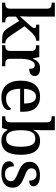

<svg xmlns="http://www.w3.org/2000/svg" viewBox="958 -1758 810 2766"><g transform="rotate(90 1363.0 -375.0)"><path d="M18 0H303V-46H297C258 -46 219 -54 219 -112V-199L281 -246L378 -94C432 -8 463 0 589 0H603V-46H600C559 -46 526 -73 491 -126L358 -324L426 -401C478 -460 521 -491 567 -491V-536H335V-491C368 -491 385 -486 385 -469C385 -453 376 -434 340 -394L214 -255C214 -255 219 -338 219 -374V-760H18V-714H27C66 -714 105 -706 105 -649V-115C105 -54 67 -46 27 -46H18Z M631 0H935V-46H905C863 -46 827 -54 827 -113V-275C827 -342 846 -471 919 -471C958 -471 971 -446 971 -391C1042 -391 1075 -423 1075 -471C1075 -519 1040 -547 965 -547C879 -547 853 -504 827 -444H822L802 -536H632V-490H635C679 -490 714 -481 714 -422V-118C714 -55 679 -46 634 -46H631Z M1383 10C1508 10 1566 -46 1566 -92C1566 -110 1557 -125 1545 -131C1521 -91 1471 -57 1402 -57C1311 -57 1262 -118 1258 -260H1590V-307C1590 -466 1507 -547 1373 -547C1226 -547 1142 -452 1142 -264C1142 -91 1230 10 1383 10ZM1471 -317H1260C1266 -429 1304 -489 1372 -489C1445 -489 1471 -422 1471 -317Z M2006 10C2138 10 2210 -76 2210 -269C2210 -462 2139 -547 2007 -547C1930 -547 1885 -510 1855 -453H1850C1853 -478 1856 -547 1856 -580V-760H1655V-714H1661C1705 -714 1742 -705 1742 -647V-117C1742 -55 1705 -46 1662 -46H1655V0H1825L1846 -78H1853C1882 -26 1929 10 2006 10ZM1981 -58C1885 -58 1856 -133 1856 -269C1856 -411 1885 -479 1980 -479C2062 -479 2094 -410 2094 -270C2094 -133 2062 -58 1981 -58Z M2480 10C2605 10 2684 -47 2684 -153C2684 -237 2633 -278 2533 -318C2437 -354 2405 -374 2405 -422C2405 -467 2435 -496 2495 -496C2554 -496 2582 -457 2582 -391C2637 -391 2664 -415 2664 -454C2664 -502 2614 -546 2508 -546C2390 -546 2311 -495 2311 -399C2311 -311 2363 -273 2467 -231C2563 -192 2590 -172 2590 -125C2590 -77 2554 -42 2484 -42C2408 -42 2376 -97 2376 -171C2348 -171 2303 -157 2303 -100C2303 -31 2365 10 2480 10Z"/></g></svg>

Font: Noto Naskh Arabic UI Medium
Style: Regular
Weight: 500
Designer: Monotype Design Team, David Williams, Mohamad Dakak and Nizar Qandah
Foundry: Monotype Imaging Inc.
Version: Version 2.014